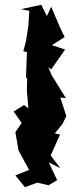

<svg xmlns="http://www.w3.org/2000/svg" viewBox="-20 -752 331 799"><path d="M219 0 183 -76 231 -52 191 -105 230 -192 208 -197 240 -236 256 -269 231 -346 254 -344 195 -439 181 -473 193 -463 251 -546 196 -564 249 -598 231 -635 193 -724 175 -685 152 -732 67 -714 102 -707 98 -644 88 -580 77 -539 92 -535 88 -425 93 -431 92 -373 98 -301 80 -315 37 -288 70 -240 44 -202 57 -126 101 -45 44 -22 84 27 135 8 182 19 219 -3Z"/></svg>

Font: Asimov Aggro
Style: Medium
Weight: 500
Designer: Google
Version: Version 2.000980; 2014